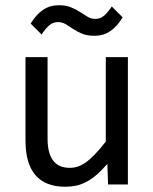

<svg xmlns="http://www.w3.org/2000/svg" viewBox="-20 -710 590 739"><path d="M472.2 0V-490.2H387.2V-165C371.6 -145.2 357.5 -128.7 345 -115.7C332.4 -102.7 320.7 -92.4 309.8 -84.7C298.9 -77.1 288.5 -71.7 278.6 -68.6C268.6 -65.5 258.5 -64 248 -64C191.4 -64 163.1 -101.6 163.1 -176.8V-490.2H78.1V-169.9C78.1 -110 91 -65.3 116.7 -35.6C142.4 -6 180.5 8.8 231 8.8C245.6 8.8 259.5 7.4 272.7 4.6C285.9 1.9 299 -2.9 312 -9.8C325 -16.6 338.1 -25.6 351.3 -36.9C364.5 -48.1 378.4 -62.2 393.1 -79.1L396 0ZM98.1 -619.1 140.1 -577.1C149.3 -591.1 158.7 -602.6 168.5 -611.6C178.2 -620.5 189.8 -625 203.1 -625C214.2 -625 224.2 -622.2 233.2 -616.7C242.1 -611.2 251.6 -605.1 261.7 -598.4C271.8 -591.7 283.3 -585.7 296.1 -580.3C309 -575 325 -572.3 344.2 -572.3C366.7 -572.3 386.7 -578.2 404.3 -590.1C421.9 -602 437.8 -619.6 452.1 -643.1L410.2 -685.1C401 -671.1 391.5 -659.6 381.6 -650.6C371.7 -641.7 360.2 -637.2 347.2 -637.2C336.1 -637.2 326.1 -640 317.1 -645.5C308.2 -651 298.7 -657.1 288.6 -663.6C278.5 -670.1 266.9 -676.1 253.9 -681.6C240.9 -687.2 224.9 -689.9 206.1 -689.9C183.6 -689.9 163.5 -684 145.8 -672.1C128 -660.2 112.1 -642.6 98.1 -619.1ZM0 -490.2Z"/></svg>

Font: CodeNewRoman Nerd Font Mono
Style: Regular
Weight: 400
Monospace: yes
Designer: Sam Radian
Foundry: Code New Roman
Version: Version 2.00 November 29, 2014;Nerd Fonts 3.2.1